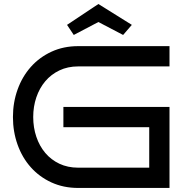

<svg xmlns="http://www.w3.org/2000/svg" viewBox="-20 -928 922 948"><path d="M816.9 0H366.2Q293.5 0 233.9 -27.3Q174.3 -54.7 132.1 -102.1Q89.8 -149.4 66.9 -213.4Q43.9 -277.3 43.9 -350.1Q43.9 -422.4 66.9 -486.1Q89.8 -549.8 132.1 -597.4Q174.3 -645 233.9 -672.6Q293.5 -700.2 366.2 -700.2H816.9V-600.1H366.2Q314.5 -600.1 273.2 -580.3Q231.9 -560.5 203.4 -526.6Q174.8 -492.7 159.4 -447.3Q144 -401.9 144 -350.1Q144 -298.3 159.4 -252.7Q174.8 -207 203.4 -173.1Q231.9 -139.2 273.2 -119.6Q314.5 -100.1 366.2 -100.1H716.8V-299.8H293V-399.9H816.9ZM587.9 -755.4 465.8 -819.3 344.2 -755.4 311 -805.2 465.8 -908.2 630.9 -805.2Z"/></svg>

Font: Bruno Ace SC
Style: Regular
Weight: 400
Designer: Astigmatic (AOETI)
Foundry: Astigmatic (AOETI)
Version: Version 1.000